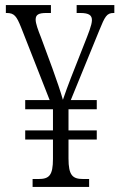

<svg xmlns="http://www.w3.org/2000/svg" viewBox="-20 -734 473 754"><path d="M108 0H330V-31H307C265 -31 249 -45 249 -112V-186H360V-222H249V-305H360V-341H258L370 -615C392 -669 399 -683 426 -683H429V-714H281V-683H295C331 -683 341 -673 341 -655C341 -636 327 -602 310 -559L258 -427C247 -399 236 -368 227 -342C219 -371 202 -421 186 -465L141 -587C129 -617 120 -642 120 -657C120 -676 131 -683 162 -683H180V-714H3V-683H6C36 -683 45 -671 63 -626L175 -341H79V-305H188V-222H79V-186H188V-110C188 -45 173 -31 131 -31H108Z"/></svg>

Font: Noto Serif Thai ExtraCondensed Light
Style: Regular
Weight: 300
Width: 2
Designer: Monotype Design Team
Foundry: Monotype Imaging Inc.
Version: Version 2.002